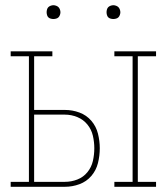

<svg xmlns="http://www.w3.org/2000/svg" viewBox="-20 -717 640 737"><path d="M419 0V-19H489V-501H419V-520H579V-501H509V-19H579V0ZM229 0H21V-19H91V-501H21V-520H181V-501H111V-295H229Q258 -295 285 -285Q312 -275 330.5 -253.5Q349 -232 356 -204Q363 -176 363 -148Q363 -119 356 -91Q349 -63 330.5 -41.5Q312 -20 285 -10Q258 0 229 0ZM229 -19Q254 -19 277 -28Q300 -37 315.5 -56Q331 -75 336.5 -99Q342 -123 342 -148Q342 -172 336.5 -196Q331 -220 315.5 -239Q300 -258 277 -267.5Q254 -277 229 -277H111V-19ZM415 -644Q410 -644 404.5 -645.5Q399 -647 395.5 -650.5Q392 -654 390.5 -659.5Q389 -665 389 -670Q389 -675 390.5 -680.5Q392 -686 395.5 -689.5Q399 -693 404.5 -695Q410 -697 415 -697Q420 -697 425.5 -695Q431 -693 434.5 -689.5Q438 -686 440 -680.5Q442 -675 442 -670Q442 -665 440 -659.5Q438 -654 434.5 -650.5Q431 -647 425.5 -645.5Q420 -644 415 -644ZM185 -644Q180 -644 174.5 -645.5Q169 -647 165.5 -650.5Q162 -654 160.5 -659.5Q159 -665 159 -670Q159 -675 160.5 -680.5Q162 -686 165.5 -689.5Q169 -693 174.5 -695Q180 -697 185 -697Q190 -697 195.5 -695Q201 -693 204.5 -689.5Q208 -686 210 -680.5Q212 -675 212 -670Q212 -665 210 -659.5Q208 -654 204.5 -650.5Q201 -647 195.5 -645.5Q190 -644 185 -644Z"/></svg>

Font: Iosevka HT Thin Extended
Style: Regular
Weight: 100
Width: 7
Monospace: yes
Designer: Belleve Invis
Foundry: Belleve Invis
Version: Version 32.3.0; ttfautohint (v1.8.4)